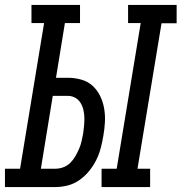

<svg xmlns="http://www.w3.org/2000/svg" viewBox="-62 -755 733 775"><path d="M348 0V-74H409L506 -662H455V-735H651V-661H590L493 -74H544V0ZM-42 0V-74H19L116 -662H65V-735H261V-662H200L164 -441H212Q240 -441 266.5 -433.5Q293 -426 312 -408.5Q331 -391 342.5 -367Q354 -343 358.5 -316.5Q363 -290 361.5 -262Q360 -234 355 -206Q351 -182 344.5 -157Q338 -132 326.5 -109Q315 -86 298 -65Q281 -44 259 -28.5Q237 -13 212 -6.5Q187 0 162 0ZM162 -74Q178 -74 194 -80Q210 -86 222 -98Q234 -110 242.5 -125Q251 -140 257.5 -155Q264 -170 267.5 -186Q271 -202 274 -218Q276 -233 277.5 -249.5Q279 -266 278.5 -281.5Q278 -297 274.5 -312Q271 -327 263 -340Q255 -353 241.5 -360.5Q228 -368 212 -368H151L103 -74Z"/></svg>

Font: Iosevka Curly Slab Extended
Style: Italic
Weight: 400
Width: 7
Italic angle: -9°
Monospace: yes
Designer: Belleve Invis
Foundry: Belleve Invis
Version: Version 11.1.0; ttfautohint (v1.8.3)